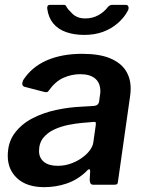

<svg xmlns="http://www.w3.org/2000/svg" viewBox="-20 -762 598 792"><path d="M334 -53Q299 -20 255 -5Q211 10 162 10Q91 10 51.5 -26Q12 -62 12 -119Q12 -174 40 -212Q68 -250 113 -273.5Q158 -297 212 -308.5Q266 -320 317 -322L367 -325Q386 -326 389 -344L392 -367Q393 -372 393.5 -376.5Q394 -381 394 -385Q394 -420 372.5 -438Q351 -456 311 -456Q275 -456 241.5 -441Q208 -426 181 -388Q178 -383 174 -382Q170 -381 162 -383L81 -404Q75 -406 72.5 -412Q70 -418 76 -432Q111 -486 173 -513Q235 -540 319 -540Q389 -540 433 -522Q477 -504 498 -472Q519 -440 519 -397Q519 -390 518.5 -383Q518 -376 517 -368L467 -16Q466 -5 463 -2.5Q460 0 450 0H365Q356 0 353 -6Q350 -12 350 -22L352 -56Q351 -73 334 -53ZM375 -246Q376 -255 374.5 -257.5Q373 -260 365 -259L318 -255Q294 -253 263.5 -247Q233 -241 205 -228.5Q177 -216 159 -194Q141 -172 141 -139Q141 -111 161 -94.5Q181 -78 218 -78Q247 -78 273 -87.5Q299 -97 318 -111Q338 -125 350.5 -142Q363 -159 365 -175ZM498 -742Q507 -742 509.5 -735Q512 -728 508 -719Q493 -690 466 -666.5Q439 -643 404.5 -630.5Q370 -618 328 -618Q286 -618 253 -629.5Q220 -641 200 -665Q180 -689 175 -725Q174 -731 176 -736.5Q178 -742 187 -742H243Q250 -742 252.5 -737Q255 -732 261 -724Q268 -716 277.5 -706.5Q287 -697 300 -691.5Q313 -686 332 -686Q362 -686 386 -699.5Q410 -713 425 -733Q429 -738 434 -740Q439 -742 443 -742Z"/></svg>

Font: Libre Franklin Thin SemiBold
Style: Italic
Weight: 600
Italic angle: -8°
Version: Version 3.000